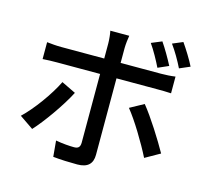

<svg xmlns="http://www.w3.org/2000/svg" viewBox="-121 -966 1242 1154"><g transform="rotate(15 500.0 -389.0)"><path d="M758 -798 693 -771C720 -733 750 -678 770 -637L836 -666C816 -705 783 -762 758 -798ZM881 -827 817 -800C845 -762 875 -710 896 -667L961 -695C943 -732 907 -790 881 -827ZM330 -363 241 -406C201 -323 118 -208 52 -146L138 -87C194 -147 286 -276 330 -363ZM753 -407 667 -360C718 -298 792 -175 833 -93L925 -145C885 -217 806 -343 753 -407ZM90 -614V-509C117 -511 149 -512 180 -512H447V-508C447 -460 447 -130 447 -83C446 -56 435 -46 409 -46C383 -46 338 -49 295 -57L304 42C349 47 408 49 455 49C521 49 549 18 549 -36C549 -113 549 -426 549 -508V-512H801C826 -512 860 -512 889 -510V-614C863 -610 826 -608 800 -608H549V-700C549 -723 554 -765 557 -779H439C443 -763 447 -725 447 -701V-608H179C148 -608 118 -611 90 -614Z"/></g></svg>

Font: Noto Sans CJK HK Medium
Style: Regular
Weight: 500
Designer: Ryoko NISHIZUKA 西塚涼子 (kana, bopomofo & ideographs); Paul D. Hunt (Latin, Greek & Cyrillic); Sandoll Communications 산돌커뮤니
Foundry: Adobe
Version: Version 2.004;hotconv 1.0.118;makeotfexe 2.5.65603